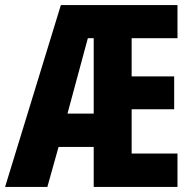

<svg xmlns="http://www.w3.org/2000/svg" viewBox="-24 -734 759 754"><path d="M673 0H344V-157H206L162 0H-4L215 -714H673V-584H493V-434H660V-305H493V-131H673ZM241 -288H344V-584H321Z"/></svg>

Font: Noto Sans Myanmar UI ExtraCondensed ExtraBold
Style: Regular
Weight: 800
Width: 2
Designer: Monotype Design Team
Foundry: Monotype Imaging Inc.
Version: Version 2.103; ttfautohint (v1.8.4.7-5d5b)